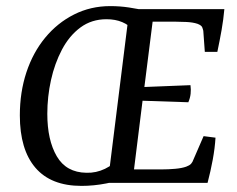

<svg xmlns="http://www.w3.org/2000/svg" viewBox="-20 -599 775 629"><path d="M651 -429 646 -498Q645 -503 642.5 -509.5Q640 -516 627 -521Q612 -526 590.5 -527Q569 -528 554 -528H480L453 -314L604 -320Q606 -306 604.5 -292Q603 -278 597 -264L447 -269L419 -44H509Q532 -44 554 -46Q576 -48 590 -53Q601 -57 606 -62.5Q611 -68 614 -77L647 -153L686 -148Q684 -114 677 -76Q670 -38 660 0H333L404 -569H715Q712 -535 706 -501Q700 -467 692 -429ZM400 -17Q369 -6 328 2Q287 10 247 10Q147 10 96 -49.5Q45 -109 45 -221Q45 -297 66.5 -362Q88 -427 128 -475.5Q168 -524 222.5 -551.5Q277 -579 341 -579Q373 -579 402.5 -574.5Q432 -570 463 -563L418 -499Q403 -517 380.5 -526.5Q358 -536 329 -536Q280 -536 243.5 -509Q207 -482 183 -436.5Q159 -391 147 -336.5Q135 -282 135 -226Q135 -140 166 -87Q197 -34 263 -33Q295 -32 324 -46Q353 -60 370 -83Z"/></svg>

Font: Yrsa
Style: Italic
Weight: 400
Italic angle: -7.10001°
Designer: Anna Giedrys (Yrsa+Rasa design), David Brezina (Yrsa art-direction, Rasa art-direction, design)
Foundry: Rosetta Type Foundry
Version: Version 2.004